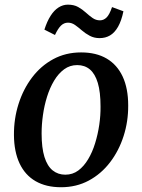

<svg xmlns="http://www.w3.org/2000/svg" viewBox="-20 -794 612 826"><path d="M329 -568.5Q394 -568.5 439 -542Q484 -515.5 507.8 -464.5Q531.5 -413.5 531.5 -340.5Q532 -272 511.8 -208.8Q491.5 -145.5 453.5 -95.8Q415.5 -46 362 -17.2Q308.5 11.5 242.5 11.5Q178.5 11.5 133.2 -14.5Q88 -40.5 64.2 -91Q40.5 -141.5 40 -213Q39.5 -283 59.8 -346.8Q80 -410.5 117.8 -460.5Q155.5 -510.5 209 -539.5Q262.5 -568.5 329 -568.5ZM312 -514Q280.5 -514 255.8 -495.8Q231 -477.5 212.8 -447Q194.5 -416.5 182.5 -378.2Q170.5 -340 164.8 -299.2Q159 -258.5 159 -220Q159 -158 171.2 -118.8Q183.5 -79.5 206.5 -61Q229.5 -42.5 261 -42.5Q292.5 -42.5 316.8 -60.5Q341 -78.5 359.2 -109Q377.5 -139.5 389.2 -177.8Q401 -216 407 -256.8Q413 -297.5 412.5 -336Q412.5 -398 400.8 -437.2Q389 -476.5 366.8 -495.2Q344.5 -514 312 -514ZM171 -666.5Q182.5 -702.5 197.8 -726.2Q213 -750 232 -762Q251 -774 272 -774Q298 -774 316.2 -763.8Q334.5 -753.5 349 -740.2Q363.5 -727 378 -716.8Q392.5 -706.5 410 -706.5Q426 -706.5 438.5 -718.8Q451 -731 462 -763.5L511 -745.5Q502.5 -704.5 487.8 -678.8Q473 -653 453.2 -641.5Q433.5 -630 408.5 -630Q385 -630 366.2 -640Q347.5 -650 332.2 -663.2Q317 -676.5 302.8 -686.5Q288.5 -696.5 272.5 -696.5Q255.5 -696.5 242.5 -684Q229.5 -671.5 216.5 -643.5Z"/></svg>

Font: Merriweather Light 18pt Medium
Style: Italic
Weight: 500
Italic angle: -7.8°
Version: Version 2.101